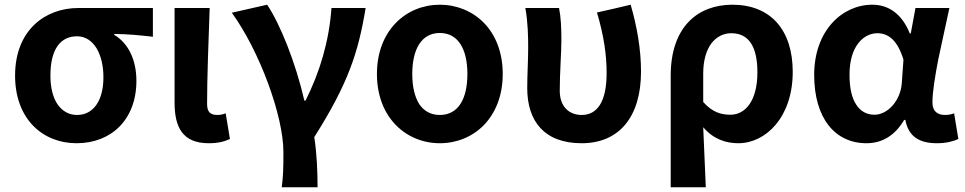

<svg xmlns="http://www.w3.org/2000/svg" viewBox="-20 -594 4095 815"><path d="M549 -560H470H312C174 -560 44 -468 44 -273C44 -88 162 14 305 14C452 14 559 -86 559 -251C559 -341 524 -411 465 -446V-450C524 -449 567 -445 629 -438V-560ZM225 -150C205 -179 194 -221 194 -273C194 -390 240 -440 307 -440C343 -440 371 -420 390 -389C409 -357 419 -314 419 -266C419 -165 375 -106 307 -106C273 -106 245 -122 225 -150Z M721 -359V-159C721 -54 755 14 866 14C909 14 934 6 956 -4L938 -113C926 -108 913 -106 904 -106C874 -106 859 -117 859 -153C859 -258 865 -423 870 -560H795H721Z M1039 -557 964 -540C1082 -377 1183 -102 1183 51C1183 124 1182 153 1176 201H1252H1328C1328 138 1325 57 1314 -12C1457 -238 1501 -370 1532 -560H1387C1377 -419 1338 -289 1277 -167H1272C1234 -331 1169 -492 1114 -574Z M2034 -497C1985 -547 1918 -574 1847 -574C1705 -574 1580 -466 1580 -280C1580 -94 1705 14 1847 14C1918 14 1985 -13 2034 -63C2083 -114 2114 -187 2114 -280C2114 -373 2083 -447 2034 -497ZM1759 -406C1779 -437 1808 -454 1847 -454C1925 -454 1964 -385 1964 -280C1964 -174 1925 -106 1847 -106C1808 -106 1779 -123 1759 -153C1740 -184 1730 -227 1730 -280C1730 -333 1740 -376 1759 -406Z M2585 -557 2514 -541C2544 -440 2555 -359 2555 -284C2555 -160 2514 -106 2449 -106C2398 -106 2356 -139 2356 -209C2356 -282 2363 -373 2363 -423C2363 -475 2361 -521 2353 -560H2281H2210C2221 -499 2222 -437 2222 -393C2222 -335 2218 -278 2218 -220C2218 -79 2291 14 2449 14C2609 14 2701 -99 2701 -290C2701 -385 2684 -481 2657 -574Z M2827 -36V201H2901H2976C2972 114 2969 36 2965 -54C3008 -3 3062 14 3114 14C3231 14 3345 -97 3345 -289C3345 -468 3250 -574 3089 -574C2941 -574 2827 -479 2827 -273ZM2999 -409C3021 -438 3051 -453 3084 -453C3160 -453 3195 -394 3195 -287C3195 -226 3182 -181 3161 -151C3141 -122 3112 -107 3081 -107C3043 -107 3005 -116 2965 -161V-283C2965 -337 2978 -380 2999 -409Z M3963 -343C3978 -415 3996 -493 4010 -560H3938H3866L3846 -452H3842C3807 -539 3748 -574 3683 -574C3554 -574 3436 -463 3436 -276C3436 -93 3524 14 3658 14C3725 14 3779 -19 3818 -85H3823C3836 -14 3883 14 3957 14C3999 14 4029 5 4048 -4L4030 -113C4017 -108 4004 -106 3992 -106C3961 -106 3938 -120 3938 -159C3938 -204 3949 -270 3963 -343ZM3615 -149C3596 -177 3586 -220 3586 -277C3586 -338 3601 -382 3623 -410C3645 -439 3675 -453 3704 -453C3752 -453 3790 -422 3815 -341L3808 -242C3803 -167 3748 -107 3692 -107C3660 -107 3633 -121 3615 -149Z"/></svg>

Font: GenSekiGothic2 TW B
Style: Regular
Weight: 700
Version: Version 2.100;PS 2.1;hotconv 16.6.51;makeotf.lib2.5.65220 DE